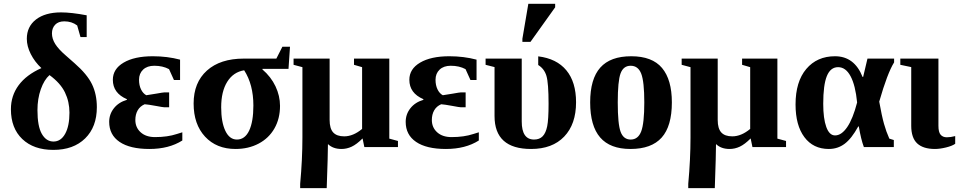

<svg xmlns="http://www.w3.org/2000/svg" viewBox="-20 -763 4978 996"><path d="M429.7 -570.8H397.5L380.4 -630.9Q352.5 -652.3 313.5 -652.3Q282.7 -652.3 266.1 -634.8Q249.5 -617.2 249.5 -589.8Q249.5 -562 266.4 -534.9Q283.2 -507.8 321.8 -474.6L367.2 -434.6Q432.1 -377.9 457.3 -325.9Q482.4 -273.9 482.4 -207Q482.4 -104.5 421.6 -44.9Q360.8 14.6 256.8 14.6Q154.8 14.6 95.7 -41.7Q36.6 -98.1 36.6 -196.3Q36.6 -266.6 76.7 -320.8Q116.7 -375 194.8 -409.7Q160.2 -441.9 139.6 -482.7Q119.1 -523.4 119.1 -561.5Q119.1 -625 166.7 -661.9Q214.4 -698.7 296.9 -698.7Q350.1 -698.7 429.7 -683.6ZM174.3 -191.4Q174.3 -107.9 197 -68.4Q219.7 -28.8 257.3 -28.8Q295.9 -28.8 318.1 -69.1Q340.3 -109.4 340.3 -178.7Q340.3 -235.4 316.9 -283.7Q293.5 -332 236.8 -373.5Q209 -349.1 191.7 -300Q174.3 -251 174.3 -191.4Z M925.8 -34.2Q856.4 9.8 754.9 9.8Q654.3 9.8 600.3 -26.9Q546.4 -63.5 546.4 -130.9Q546.4 -170.4 570.8 -201.4Q595.2 -232.4 638.2 -245.1V-248.5Q565.4 -279.8 565.4 -349.1Q565.4 -405.3 621.3 -438.2Q677.2 -471.2 772.9 -471.2Q847.7 -471.2 914.1 -453.6V-348.1H882.3L856.9 -404.3Q824.2 -421.9 780.3 -421.9Q743.7 -421.9 722.4 -401.9Q701.2 -381.8 701.2 -349.1Q701.2 -320.8 711.4 -299.6Q721.7 -278.3 738.8 -269L791 -277.3Q826.7 -283.7 832.5 -283.7H857.4V-206.5H832.5Q825.7 -206.5 789.6 -213.4Q747.1 -221.2 730.5 -222.2Q706.5 -211.9 694.3 -190.7Q682.1 -169.4 682.1 -140.6Q682.1 -101.6 709.7 -76.7Q737.3 -51.8 784.2 -51.8Q849.1 -51.8 897.5 -67.9L925.8 -76.7Z M1294.4 -215.8Q1294.4 -324.2 1246.6 -398.4Q1190.4 -389.2 1158.9 -338.9Q1127.4 -288.6 1127.4 -206.5Q1127.4 -129.9 1148.9 -84.5Q1170.4 -39.1 1209 -39.1Q1250.5 -39.1 1272.5 -85.4Q1294.4 -131.8 1294.4 -215.8ZM1341.3 -405.8V-402.8Q1385.7 -364.7 1409.2 -315.2Q1432.6 -265.6 1432.6 -213.9Q1432.6 -147.5 1403.6 -96.7Q1374.5 -45.9 1321.8 -18.1Q1269 9.8 1201.7 9.8Q1103 9.8 1043.7 -54.2Q984.4 -118.2 984.4 -226.1Q984.4 -335 1053.5 -397Q1122.6 -459 1244.6 -459H1413.6L1444.8 -520.5H1484.4L1476.6 -405.8Z M1860.8 -44.9Q1830.1 -14.2 1804.4 -2.2Q1778.8 9.8 1751.5 9.8Q1707.5 9.8 1681.2 -15.6Q1681.2 38.1 1674.8 212.9H1537.1V190.9Q1548.8 64 1548.8 -50.3V-414.6L1502.9 -426.8V-459H1689.9V-140.6Q1689.9 -96.2 1708.5 -75.9Q1727.1 -55.7 1765.6 -55.7Q1812 -55.7 1858.4 -94.2V-414.6L1816.4 -426.8V-459H1999.5V-43.9L2044.4 -31.7V0H1870.1Z M2463.9 -34.2Q2394.5 9.8 2293 9.8Q2192.4 9.8 2138.4 -26.9Q2084.5 -63.5 2084.5 -130.9Q2084.5 -170.4 2108.9 -201.4Q2133.3 -232.4 2176.3 -245.1V-248.5Q2103.5 -279.8 2103.5 -349.1Q2103.5 -405.3 2159.4 -438.2Q2215.3 -471.2 2311 -471.2Q2385.7 -471.2 2452.1 -453.6V-348.1H2420.4L2395 -404.3Q2362.3 -421.9 2318.4 -421.9Q2281.7 -421.9 2260.5 -401.9Q2239.3 -381.8 2239.3 -349.1Q2239.3 -320.8 2249.5 -299.6Q2259.8 -278.3 2276.9 -269L2329.1 -277.3Q2364.7 -283.7 2370.6 -283.7H2395.5V-206.5H2370.6Q2363.8 -206.5 2327.6 -213.4Q2285.2 -221.2 2268.6 -222.2Q2244.6 -211.9 2232.4 -190.7Q2220.2 -169.4 2220.2 -140.6Q2220.2 -101.6 2247.8 -76.7Q2275.4 -51.8 2322.3 -51.8Q2387.2 -51.8 2435.5 -67.9L2463.9 -76.7Z M2734.9 9.8Q2545.4 9.8 2545.4 -161.1V-415L2499 -426.8V-459H2686.5V-132.8Q2686.5 -39.1 2750.5 -39.1Q2778.8 -39.1 2795.2 -56.2Q2811.5 -73.2 2818.6 -108.2Q2825.7 -143.1 2825.7 -224.6Q2825.7 -332 2814.7 -369.1Q2803.7 -406.2 2772 -425.8V-470.7Q2867.7 -459 2918 -398.2Q2968.3 -337.4 2968.3 -232.4Q2968.3 -118.7 2906.7 -54.4Q2845.2 9.8 2734.9 9.8ZM2689.9 -545.9V-562L2720.7 -743.2H2859.9V-725.1L2731.9 -545.9Z M3465.3 -231.9Q3465.3 -108.4 3412.4 -49.3Q3359.4 9.8 3250.5 9.8Q3145 9.8 3093.3 -50Q3041.5 -109.9 3041.5 -231.9Q3041.5 -353.5 3094 -412.4Q3146.5 -471.2 3254.4 -471.2Q3363.3 -471.2 3414.3 -410.4Q3465.3 -349.6 3465.3 -231.9ZM3322.3 -231.9Q3322.3 -339.4 3306.4 -380.6Q3290.5 -421.9 3251.5 -421.9Q3213.9 -421.9 3199.2 -382.3Q3184.6 -342.8 3184.6 -231.9Q3184.6 -119.1 3199.5 -79.1Q3214.4 -39.1 3251.5 -39.1Q3290 -39.1 3306.2 -81.3Q3322.3 -123.5 3322.3 -231.9Z M3874 -44.9Q3843.3 -14.2 3817.6 -2.2Q3792 9.8 3764.6 9.8Q3720.7 9.8 3694.3 -15.6Q3694.3 38.1 3688 212.9H3550.3V190.9Q3562 64 3562 -50.3V-414.6L3516.1 -426.8V-459H3703.1V-140.6Q3703.1 -96.2 3721.7 -75.9Q3740.2 -55.7 3778.8 -55.7Q3825.2 -55.7 3871.6 -94.2V-414.6L3829.6 -426.8V-459H4012.7V-43.9L4057.6 -31.7V0H3883.3Z M4279.3 9.8Q4198.7 9.8 4152.8 -51.5Q4106.9 -112.8 4106.9 -221.2Q4106.9 -339.4 4162.6 -405.3Q4218.3 -471.2 4311.5 -471.2Q4412.1 -471.2 4454.6 -363.8H4457.5L4480 -459H4618.2V-439.5Q4583 -382.8 4541 -235.8Q4554.2 -161.6 4565.7 -120.8Q4577.1 -80.1 4593.3 -43.9L4616.7 -36.6V0H4461.4Q4446.3 -40 4435.1 -106.9H4432.1Q4397.5 -43.9 4361.6 -17.1Q4325.7 9.8 4279.3 9.8ZM4327.6 -414.6Q4288.1 -414.6 4269.3 -368.4Q4250.5 -322.3 4250.5 -224.6Q4250.5 -147.9 4266.4 -104.2Q4282.2 -60.5 4312 -60.5Q4345.2 -60.5 4374.8 -103.5Q4404.3 -146.5 4426.3 -231.4Q4417.5 -320.8 4392.3 -367.7Q4367.2 -414.6 4327.6 -414.6Z M4830.1 9.8Q4769 9.8 4738 -19Q4707 -47.9 4707 -110.8V-415L4650.4 -426.8V-459H4848.1V-110.4Q4848.1 -77.1 4859.6 -64Q4871.1 -50.8 4891.6 -50.8Q4911.6 -50.8 4935.1 -57.1V-17.1Q4919.4 -5.9 4887.2 2Q4855 9.8 4830.1 9.8Z"/></svg>

Font: Liberation Serif
Style: Bold
Weight: 700
Designer: Steve Matteson
Foundry: Ascender Corporation
Version: Version 2.1.5